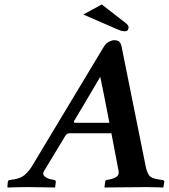

<svg xmlns="http://www.w3.org/2000/svg" viewBox="-20 -838 759 860"><path d="M436 -818 544 -734Q556 -725 556 -715Q556 -711 553 -704.5Q550 -698 539 -698Q532 -698 522.5 -700.5Q513 -703 498 -710L353 -773ZM633 -91Q637 -70 646.5 -54.5Q656 -39 692 -34L706 -32Q709 -32 712.5 -30Q716 -28 716 -23L712 0L710 2Q710 2 686.5 1Q663 0 634 0Q621 0 591 0.5Q561 1 528.5 1Q496 1 473 1.5Q450 2 450 2L448 0L451 -23Q452 -31 458 -32L469 -34Q487 -37 501 -45.5Q515 -54 511 -73L479 -241H290Q279 -241 271 -227L178 -73Q168 -57 181 -47Q194 -37 212 -34L223 -32Q230 -31 230 -23L227 0L225 2Q225 2 211 1.5Q197 1 176.5 1Q156 1 135.5 0.5Q115 0 101 0Q82 0 62 0.5Q42 1 28.5 1.5Q15 2 15 2L13 0L15 -23Q15 -28 18.5 -30Q22 -32 25 -32L39 -34Q75 -39 94 -57.5Q113 -76 124 -95L444 -627Q455 -645 469 -651.5Q483 -658 491 -658Q508 -658 515 -650.5Q522 -643 525 -627ZM316 -288H470Q462 -330 456 -360Q450 -390 444 -421Q438 -452 429 -494Q415 -470 395.5 -437Q376 -404 357.5 -372.5Q339 -341 326.5 -320.5Q314 -300 314 -300Q307 -288 316 -288Z"/></svg>

Font: Libertinus Serif Semibold Italic
Style: Regular
Weight: 600
Italic angle: -11.5°
Designer: Philipp H. Poll, Khaled Hosny
Foundry: Caleb Maclennan
Version: Version 7.051;RELEASE